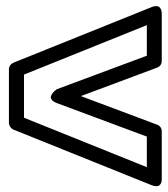

<svg xmlns="http://www.w3.org/2000/svg" viewBox="-20 -644 560 641"><path d="M9.8 -233.9V-412.1Q9.8 -427.7 25.9 -435.1L485.8 -620.1Q487.3 -620.6 489.5 -621.6Q491.7 -622.6 497.6 -623.3Q503.4 -624 508.1 -622.6Q512.7 -621.1 516.4 -614.7Q520 -608.4 520 -597.2V-440.9Q520 -424.3 503.9 -418L250 -323.2L503.9 -228Q520 -221.7 520 -205.1V-48.8Q520 -47.9 520 -46.6Q520 -45.4 519.8 -41.7Q519.5 -38.1 518.6 -34.9Q517.6 -31.7 515.1 -28.6Q512.7 -25.4 509.3 -23.7Q505.9 -22 499.8 -22.5Q493.7 -22.9 485.8 -25.9L25.9 -210.9Q18.6 -213.9 14.2 -220.5Q9.8 -227.1 9.8 -233.9ZM60.1 -251 470.2 -85.9V-188L169.9 -299.8Q157.2 -304.7 152.6 -311.3Q147.9 -317.9 150.4 -323.7Q152.8 -329.6 157 -334.7Q161.1 -339.8 165.5 -342.8L169.9 -346.2L470.2 -458V-560.1L60.1 -395Z"/></svg>

Font: Trueno Black Outline
Style: Regular
Weight: 900
Width: 6
Designer: Julieta Ulanovsky
Foundry: Julieta Ulanovsky
Version: Version 3.001b | FøM Fix